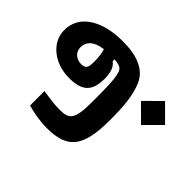

<svg xmlns="http://www.w3.org/2000/svg" viewBox="-187 -611 960 960"><g transform="rotate(-45 293.0 -131.0)"><path d="M258.3 3.9C360.4 3.9 429.2 -3.4 485.8 -27.8C554.7 -57.6 581.5 -129.4 581.5 -230C581.5 -373.5 521.5 -476.6 414.1 -476.6C326.7 -476.6 261.2 -393.6 261.2 -290C261.2 -201.7 293 -161.1 384.3 -161.1C434.1 -161.1 460 -174.3 474.6 -194.8L487.8 -195.3C485.8 -158.7 479 -142.1 453.1 -134.8C414.6 -123.5 343.8 -123.5 273.9 -123.5C268.6 -123.5 263.7 -123.5 258.3 -123.5C135.3 -123.5 115.7 -143.1 115.7 -210.4C115.7 -242.7 120.1 -277.8 128.4 -330.6H26.9C16.6 -301.3 5.4 -242.7 5.4 -192.4C5.4 -46.4 65.9 3.9 258.3 3.9ZM434.6 215.8 519.5 130.9 434.6 45.4 349.6 130.9ZM486.3 -268.6C462.9 -261.7 440.9 -258.3 409.2 -258.3C365.7 -258.3 353 -265.1 353 -296.9C353 -328.1 373 -358.4 411.6 -358.4C447.3 -358.4 478.5 -333.5 486.3 -268.6Z"/></g></svg>

Font: Cascadia Mono SemiBold
Style: Regular
Weight: 600
Monospace: yes
Designer: Aaron Bell
Foundry: Saja Typeworks
Version: Version 2404.023